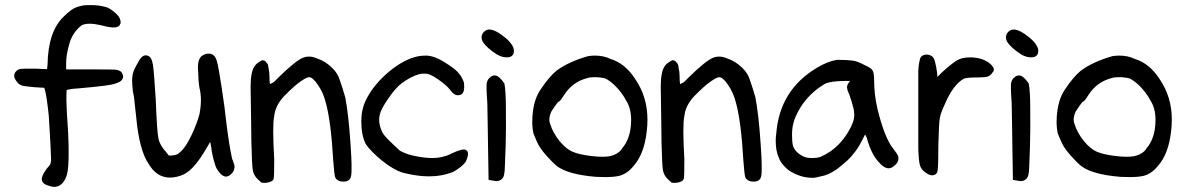

<svg xmlns="http://www.w3.org/2000/svg" viewBox="-20 -688 4593 747"><path d="M148.4 -346.7 115.2 -348.6Q71.3 -352.5 64.5 -355.5Q50.8 -360.4 42 -375Q35.2 -384.8 35.2 -392.6Q35.2 -403.3 43 -411.1Q50.8 -418.9 60.5 -419.9Q70.3 -420.9 85.9 -420.9Q101.6 -420.9 119.1 -420.9Q120.1 -420.9 163.1 -418.9L165 -436.5Q167 -567.4 229.5 -625Q257.8 -653.3 278.3 -660.2Q297.9 -667 315.4 -668H316.4Q325.2 -668 337.9 -668Q365.2 -668 389.6 -661.1Q397.5 -659.2 401.4 -657.2Q449.2 -628.9 449.2 -602.5Q449.2 -600.6 449.2 -597.7L444.3 -587.9Q436.5 -581.1 421.9 -581.1Q404.3 -581.1 373 -589.8Q347.7 -595.7 329.1 -595.7Q310.5 -595.7 297.9 -589.8Q262.7 -562.5 250 -518.6Q237.3 -474.6 237.3 -441.4Q237.3 -439.5 237.3 -436.5V-418H327.1Q414.1 -418 429.7 -417Q452.1 -414.1 456.1 -400.4Q459 -395.5 459 -391.6Q459 -377.9 446.3 -370.1Q442.4 -368.2 437.5 -366.2Q423.8 -359.4 386.2 -354.5Q348.6 -349.6 281.2 -343.8Q258.8 -342.8 247.1 -339.8L239.3 -337.9Q238.3 -329.1 238.3 -299.3Q238.3 -269.5 245.1 -171.9V-170.9Q247.1 -128.9 247.1 -96.7Q247.1 -30.3 240.2 -7.8Q233.4 14.6 220.7 26.9Q208 39.1 190.4 39.1Q180.7 39.1 168.9 34.2Q156.2 31.2 149.4 24.4Q142.6 17.6 142.6 8.8Q142.6 -2.9 154.3 -20.5Q161.1 -32.2 172.9 -44.9Q177.7 -48.8 178.7 -65.4V-69.3Q178.7 -93.8 169.9 -236.3Q161.1 -322.3 152.3 -346.7Z M892.6 -41Q892.6 -20.5 877 -8.8Q868.2 -1 859.4 -1Q844.7 -1 830.1 -21.5Q820.3 -35.2 819.3 -40Q805.7 -79.1 801.8 -115.2Q798.8 -128.9 797.9 -135.7Q795.9 -133.8 791 -124Q754.9 -61.5 730.5 -37.1Q712.9 -18.6 695.3 -9.8Q668 2.9 641.6 2.9Q589.8 2.9 558.6 -49.8Q521.5 -103.5 509.8 -233.4Q508.8 -239.3 505.9 -267.6Q502 -315.4 497.1 -331.1Q494.1 -361.3 494.1 -373Q494.1 -384.8 495.1 -389.6Q496.1 -408.2 510.7 -433.6Q522.5 -457 530.3 -464.8Q538.1 -472.7 546.9 -472.7Q556.6 -472.7 564 -465.3Q571.3 -458 575.2 -434.1Q579.1 -410.2 585.9 -301.8V-300.8Q590.8 -173.8 596.7 -147.5Q602.5 -122.1 626 -96.7L636.7 -83H648.4Q663.1 -85 666.5 -86.4Q669.9 -87.9 671.9 -88.9Q677.7 -92.8 688.5 -103.5Q706.1 -122.1 725.6 -163.1Q745.1 -204.1 755.9 -243.2Q761.7 -272.5 761.7 -298.3Q761.7 -324.2 755.9 -346.7Q753.9 -357.4 752.4 -377Q751 -396.5 751 -409.2Q750 -417 750 -424.8Q750 -463.9 770.5 -473.6Q780.3 -479.5 792 -479.5Q816.4 -479.5 824.2 -448.2Q829.1 -433.6 842.3 -348.1Q855.5 -262.7 860.4 -211.9Q871.1 -126 881.8 -76.2Q882.8 -69.3 886.7 -61.5Q892.6 -44.9 892.6 -41Z M1160.2 -463.9Q1168 -466.8 1173.8 -467.3Q1179.7 -467.8 1183.6 -467.8Q1196.3 -467.8 1212.9 -460.9Q1246.1 -450.2 1273.4 -422.9Q1293.9 -402.3 1300.8 -379.9Q1313.5 -343.8 1323.2 -309.6Q1335.9 -245.1 1343.8 -127Q1347.7 -68.4 1347.7 -50.3Q1347.7 -32.2 1347.7 -26.4Q1347.7 0 1341.8 7.8Q1334 18.6 1317.4 18.6Q1304.7 18.6 1298.8 15.6Q1293 12.7 1289.1 9.3Q1285.2 5.9 1283.2 -1Q1280.3 -12.7 1276.4 -64.5Q1267.6 -217.8 1247.1 -290Q1237.3 -329.1 1215.8 -359.4Q1196.3 -387.7 1182.6 -387.7Q1173.8 -387.7 1152.3 -373Q1127.9 -357.4 1084 -312.5Q1050.8 -276.4 1046.9 -236.3Q1043 -218.8 1043 -176.8Q1043 -134.8 1046.9 -68.4V-67.4Q1046.9 -2.9 1044.9 5.9Q1044.9 7.8 1043.9 9.8L1041 13.7Q1036.1 18.6 1026.4 21Q1016.6 23.4 1011.7 23.4Q1006.8 23.4 1003.4 23.4Q1000 23.4 996.1 21.5Q990.2 16.6 982.4 8.8Q967.8 -4.9 963.9 -23.9Q960 -43 958 -135.7Q958 -170.9 957 -216.8Q956.1 -294.9 955.6 -311.5Q955.1 -328.1 955.1 -336.9Q955.1 -345.7 955.1 -354.5Q955.1 -380.9 959 -399.4Q963.9 -430.7 984.4 -444.3Q996.1 -452.1 999 -453.1Q1002 -454.1 1002.4 -454.1Q1002.9 -454.1 1003.9 -453.1Q1008.8 -453.1 1012.2 -449.7Q1015.6 -446.3 1018.6 -442.4Q1022.5 -438.5 1023.4 -431.6Q1024.4 -424.8 1024.9 -421.9Q1025.4 -418.9 1025.9 -416Q1026.4 -413.1 1027.3 -409.2Q1027.3 -402.3 1028.3 -393.6Q1028.3 -372.1 1030.3 -360.4Q1030.3 -361.3 1033.2 -362.3L1035.2 -363.3Q1043.9 -365.2 1060.5 -383.8Q1130.9 -453.1 1160.2 -463.9Z M1385.7 -216.8Q1385.7 -261.7 1403.3 -297.9Q1430.7 -355.5 1492.2 -408.2Q1554.7 -460 1610.4 -469.7Q1622.1 -471.7 1637.7 -471.7Q1653.3 -471.7 1671.9 -464.8Q1700.2 -455.1 1746.1 -420.9Q1774.4 -399.4 1785.2 -366.2Q1786.1 -356.4 1786.1 -349.6Q1786.1 -323.2 1769.5 -318.4Q1765.6 -317.4 1761.7 -317.4Q1746.1 -317.4 1732.4 -336.9Q1718.8 -355.5 1683.6 -379.9Q1679.7 -381.8 1675.8 -384.8Q1664.1 -393.6 1644.5 -400.4Q1638.7 -401.4 1633.8 -401.4Q1628.9 -401.4 1623 -401.4Q1597.7 -399.4 1558.6 -375Q1539.1 -362.3 1529.3 -352.5Q1508.8 -332 1485.4 -296.9Q1461.9 -261.7 1458 -243.2Q1455.1 -233.4 1455.1 -221.7Q1455.1 -200.2 1466.8 -174.8Q1472.7 -162.1 1495.6 -139.6Q1518.6 -117.2 1536.1 -101.6Q1564.5 -85.9 1599.6 -80.1Q1631.8 -73.2 1663.1 -73.2Q1697.3 -73.2 1729.5 -86.9Q1752.9 -99.6 1776.4 -105.5Q1780.3 -106.4 1784.2 -106.4Q1792 -106.4 1796.4 -101.6Q1800.8 -96.7 1800.8 -88.9Q1800.8 -78.1 1792 -58.6Q1778.3 -39.1 1742.2 -18.6Q1698.2 -2 1653.3 -2Q1648.4 -2 1643.6 -2Q1604.5 -2 1544.9 -16.6Q1509.8 -28.3 1465.8 -63.5Q1422.9 -98.6 1403.3 -127Q1385.7 -161.1 1385.7 -216.8Z M1853.5 -542Q1853.5 -554.7 1862.8 -564Q1872.1 -573.2 1883.8 -573.2Q1907.2 -573.2 1946.3 -541Q1979.5 -512.7 1979.5 -490.2Q1979.5 -464.8 1951.2 -464.8Q1933.6 -464.8 1914.1 -475.6Q1874 -501 1858.4 -525.4Q1853.5 -534.2 1853.5 -542ZM1876 -287.1Q1873 -330.1 1873 -342.3Q1873 -354.5 1873 -358.4Q1874 -377.9 1887.7 -387.7Q1894.5 -394.5 1905.3 -394.5Q1920.9 -394.5 1942.4 -363.3Q1948.2 -333 1948.2 -265.6Q1949.2 -187.5 1947.3 -120.6Q1945.3 -53.7 1944.3 -41Q1943.4 -28.3 1943.4 -23.9Q1943.4 -19.5 1942.4 -16.6Q1941.4 0 1932.6 8.3Q1923.8 16.6 1911.1 16.6Q1906.2 16.6 1880.9 11.7L1878.9 -109.4Q1878.9 -143.6 1877.4 -208Q1876 -272.5 1876 -287.1Z M2268.6 -469.7Q2283.2 -471.7 2293.9 -471.7Q2329.1 -471.7 2354.5 -459Q2413.1 -441.4 2453.1 -377.9Q2499 -309.6 2499 -222.7Q2499 -199.2 2496.1 -175.8Q2486.3 -89.8 2446.3 -43.9Q2421.9 -12.7 2389.6 -3.9Q2368.2 1 2335 1Q2318.4 1 2298.8 0Q2190.4 -8.8 2146.5 -42Q2130.9 -54.7 2104.5 -84Q2081.1 -111.3 2073.2 -127.9Q2069.3 -134.8 2055.7 -168Q2050.8 -190.4 2050.8 -212.9Q2050.8 -235.4 2053.7 -256.8Q2060.5 -307.6 2084 -340.8Q2116.2 -389.6 2146.5 -414.1Q2195.3 -449.2 2268.6 -469.7ZM2291 -387.7Q2274.4 -387.7 2263.7 -383.8Q2207 -369.1 2174.8 -318.4Q2162.1 -297.9 2156.2 -293.9Q2152.3 -292 2150.4 -290Q2148.4 -288.1 2140.6 -277.3Q2132.8 -266.6 2125 -253.9Q2117.2 -236.3 2117.2 -221.7Q2117.2 -212.9 2121.1 -204.1Q2130.9 -171.9 2157.2 -138.7Q2183.6 -107.4 2208.5 -97.2Q2233.4 -86.9 2279.3 -81.1Q2304.7 -78.1 2322.3 -78.1Q2339.8 -78.1 2351.6 -80.1Q2383.8 -86.9 2399.4 -108.4V-109.4Q2435.5 -150.4 2435.5 -221.7Q2435.5 -266.6 2416 -296.9Q2400.4 -327.1 2372.1 -355.5Q2352.5 -374 2336.9 -381.8Q2328.1 -385.7 2303.7 -387.7Q2296.9 -387.7 2291 -387.7Z M2755.9 -463.9Q2763.7 -466.8 2769.5 -467.3Q2775.4 -467.8 2779.3 -467.8Q2792 -467.8 2808.6 -460.9Q2841.8 -450.2 2869.1 -422.9Q2889.6 -402.3 2896.5 -379.9Q2909.2 -343.8 2918.9 -309.6Q2931.6 -245.1 2939.5 -127Q2943.4 -68.4 2943.4 -50.3Q2943.4 -32.2 2943.4 -26.4Q2943.4 0 2937.5 7.8Q2929.7 18.6 2913.1 18.6Q2900.4 18.6 2894.5 15.6Q2888.7 12.7 2884.8 9.3Q2880.9 5.9 2878.9 -1Q2876 -12.7 2872.1 -64.5Q2863.3 -217.8 2842.8 -290Q2833 -329.1 2811.5 -359.4Q2792 -387.7 2778.3 -387.7Q2769.5 -387.7 2748 -373Q2723.6 -357.4 2679.7 -312.5Q2646.5 -276.4 2642.6 -236.3Q2638.7 -218.8 2638.7 -176.8Q2638.7 -134.8 2642.6 -68.4V-67.4Q2642.6 -2.9 2640.6 5.9Q2640.6 7.8 2639.6 9.8L2636.7 13.7Q2631.8 18.6 2622.1 21Q2612.3 23.4 2607.4 23.4Q2602.5 23.4 2599.1 23.4Q2595.7 23.4 2591.8 21.5Q2585.9 16.6 2578.1 8.8Q2563.5 -4.9 2559.6 -23.9Q2555.7 -43 2553.7 -135.7Q2553.7 -170.9 2552.7 -216.8Q2551.8 -294.9 2551.3 -311.5Q2550.8 -328.1 2550.8 -336.9Q2550.8 -345.7 2550.8 -354.5Q2550.8 -380.9 2554.7 -399.4Q2559.6 -430.7 2580.1 -444.3Q2591.8 -452.1 2594.7 -453.1Q2597.7 -454.1 2598.1 -454.1Q2598.6 -454.1 2599.6 -453.1Q2604.5 -453.1 2607.9 -449.7Q2611.3 -446.3 2614.3 -442.4Q2618.2 -438.5 2619.1 -431.6Q2620.1 -424.8 2620.6 -421.9Q2621.1 -418.9 2621.6 -416Q2622.1 -413.1 2623 -409.2Q2623 -402.3 2624 -393.6Q2624 -372.1 2626 -360.4Q2626 -361.3 2628.9 -362.3L2630.9 -363.3Q2639.6 -365.2 2656.2 -383.8Q2726.6 -453.1 2755.9 -463.9Z M3236.3 -455.1Q3288.1 -455.1 3307.6 -450.2Q3325.2 -445.3 3356.4 -428.7Q3366.2 -423.8 3371.1 -418.9L3374 -415Q3380.9 -407.2 3380.9 -375Q3380.9 -321.3 3393.6 -265.6Q3421.9 -149.4 3456.1 -108.4Q3471.7 -87.9 3473.6 -82.5Q3475.6 -77.1 3475.6 -72.3Q3475.6 -53.7 3454.1 -39.1Q3446.3 -33.2 3437.5 -33.2Q3419.9 -33.2 3399.4 -56.6Q3369.1 -88.9 3352.5 -151.4L3345.7 -165Q3342.8 -159.2 3336.9 -147.5Q3331.1 -135.7 3322.3 -120.1Q3294.9 -76.2 3260.7 -49.8Q3222.7 -15.6 3186.5 -4.9Q3151.4 3.9 3143.6 3.9Q3142.6 3.9 3142.6 3.9Q3100.6 3.9 3063.5 -16.6Q3047.9 -23.4 3031.2 -41.5Q3014.6 -59.6 3009.8 -75.2Q2998 -100.6 2998 -140.6Q2998 -153.3 3000 -167Q3012.7 -337.9 3159.2 -424.8Q3200.2 -449.2 3235.4 -455.1ZM3275.4 -349.6Q3275.4 -358.4 3287.1 -373H3267.6Q3210.9 -373 3188.5 -361.3Q3127 -324.2 3092.8 -267.6Q3072.3 -233.4 3066.4 -207Q3061.5 -189.5 3061.5 -162.1Q3061.5 -134.8 3065.4 -120.1Q3075.2 -93.8 3104.5 -80.1Q3116.2 -73.2 3138.7 -73.2Q3161.1 -73.2 3173.3 -78.1Q3185.5 -83 3211.9 -99.6Q3253.9 -129.9 3281.2 -176.8Q3303.7 -213.9 3303.7 -241.2Q3303.7 -246.1 3302.7 -252V-252.9Q3302.7 -261.7 3293.5 -292.5Q3284.2 -323.2 3277.3 -336.9L3275.4 -348.6Z M3606.4 -468.8Q3613.3 -463.9 3617.7 -448.2Q3622.1 -432.6 3626 -404.3V-403.3Q3626 -395.5 3627 -388.7Q3633.8 -395.5 3641.6 -403.3Q3648.4 -410.2 3664.1 -423.8Q3692.4 -447.3 3703.1 -453.1Q3723.6 -464.8 3752.9 -464.8Q3807.6 -464.8 3836.9 -435.5L3841.8 -429.7Q3846.7 -423.8 3846.7 -417.5Q3846.7 -411.1 3841.8 -406.2Q3833 -392.6 3820.8 -389.6Q3808.6 -386.7 3783.2 -386.7Q3737.3 -386.7 3728.5 -380.9Q3687.5 -357.4 3655.3 -281.2Q3645.5 -259.8 3642.1 -249.5Q3638.7 -239.3 3636.7 -229.5Q3632.8 -210 3630.9 -126Q3630.9 -44.9 3627.9 -24.4Q3627.9 -23.4 3627 -20.5Q3626 -15.6 3623 -12.7Q3616.2 -5.9 3606.4 -5.9Q3593.8 -5.9 3576.2 -20.5Q3564.5 -29.3 3559.6 -43.5Q3554.7 -57.6 3552.7 -107.4V-412.1Q3553.7 -430.7 3556.2 -443.8Q3558.6 -457 3560.1 -460.9Q3561.5 -464.8 3565.4 -468.8Q3572.3 -475.6 3584.5 -475.6Q3596.7 -475.6 3606.4 -468.8Z M3893.6 -542Q3893.6 -554.7 3902.8 -564Q3912.1 -573.2 3923.8 -573.2Q3947.3 -573.2 3986.3 -541Q4019.5 -512.7 4019.5 -490.2Q4019.5 -464.8 3991.2 -464.8Q3973.6 -464.8 3954.1 -475.6Q3914.1 -501 3898.4 -525.4Q3893.6 -534.2 3893.6 -542ZM3916 -287.1Q3913.1 -330.1 3913.1 -342.3Q3913.1 -354.5 3913.1 -358.4Q3914.1 -377.9 3927.7 -387.7Q3934.6 -394.5 3945.3 -394.5Q3960.9 -394.5 3982.4 -363.3Q3988.3 -333 3988.3 -265.6Q3989.3 -187.5 3987.3 -120.6Q3985.4 -53.7 3984.4 -41Q3983.4 -28.3 3983.4 -23.9Q3983.4 -19.5 3982.4 -16.6Q3981.4 0 3972.7 8.3Q3963.9 16.6 3951.2 16.6Q3946.3 16.6 3920.9 11.7L3918.9 -109.4Q3918.9 -143.6 3917.5 -208Q3916 -272.5 3916 -287.1Z M4308.6 -469.7Q4323.2 -471.7 4334 -471.7Q4369.1 -471.7 4394.5 -459Q4453.1 -441.4 4493.2 -377.9Q4539.1 -309.6 4539.1 -222.7Q4539.1 -199.2 4536.1 -175.8Q4526.4 -89.8 4486.3 -43.9Q4461.9 -12.7 4429.7 -3.9Q4408.2 1 4375 1Q4358.4 1 4338.9 0Q4230.5 -8.8 4186.5 -42Q4170.9 -54.7 4144.5 -84Q4121.1 -111.3 4113.3 -127.9Q4109.4 -134.8 4095.7 -168Q4090.8 -190.4 4090.8 -212.9Q4090.8 -235.4 4093.8 -256.8Q4100.6 -307.6 4124 -340.8Q4156.2 -389.6 4186.5 -414.1Q4235.4 -449.2 4308.6 -469.7ZM4331.1 -387.7Q4314.5 -387.7 4303.7 -383.8Q4247.1 -369.1 4214.8 -318.4Q4202.1 -297.9 4196.3 -293.9Q4192.4 -292 4190.4 -290Q4188.5 -288.1 4180.7 -277.3Q4172.9 -266.6 4165 -253.9Q4157.2 -236.3 4157.2 -221.7Q4157.2 -212.9 4161.1 -204.1Q4170.9 -171.9 4197.3 -138.7Q4223.6 -107.4 4248.5 -97.2Q4273.4 -86.9 4319.3 -81.1Q4344.7 -78.1 4362.3 -78.1Q4379.9 -78.1 4391.6 -80.1Q4423.8 -86.9 4439.5 -108.4V-109.4Q4475.6 -150.4 4475.6 -221.7Q4475.6 -266.6 4456.1 -296.9Q4440.4 -327.1 4412.1 -355.5Q4392.6 -374 4377 -381.8Q4368.2 -385.7 4343.8 -387.7Q4336.9 -387.7 4331.1 -387.7Z"/></svg>

Font: JasonHandwriting2
Style: SemiBold
Weight: 600
Version: Version 1.04.7